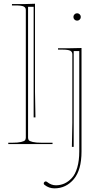

<svg xmlns="http://www.w3.org/2000/svg" viewBox="-20 -782 530 1042"><path d="M384.3 -675.8Q378.4 -681.6 378.4 -689.9Q378.4 -698.2 384.3 -704.1Q390.1 -710 398.4 -710Q406.7 -710 412.6 -704.1Q418.5 -698.2 418.5 -689.9Q418.5 -681.6 412.6 -675.8Q406.7 -669.9 398.4 -669.9Q390.1 -669.9 384.3 -675.8ZM422.4 -521.5V40Q422.4 140.6 380.4 190.4Q338.4 240.2 275.4 240.2Q245.6 240.2 222.2 221.7Q217.3 218.3 217.3 213.4Q217.3 209.5 220.7 206.1Q224.1 202.6 228 202.6Q231.4 202.6 234.9 205.1Q257.8 223.6 283.2 223.6Q307.6 223.6 329.1 214.1Q350.6 204.6 369.4 184.6Q388.2 164.6 399.2 127.4Q410.2 90.3 410.2 40V-504.9H379.9V15.1H370.1Q372.6 -75.2 372.6 -115.2V-487.3Q372.6 -501.5 360.6 -507.1Q348.6 -512.7 319.8 -512.7H294.9V-520H350.1Q397.5 -521 422.4 -521.5ZM24.9 0V-7.3H44.9Q77.1 -7.3 94.5 -11.5Q111.8 -15.6 116 -21Q120.1 -26.4 120.1 -35.2V-727.5Q120.1 -741.2 108.4 -746.8Q96.7 -752.4 67.4 -752.4H44.9V-759.8H109.9L169.9 -761.7V-284.7L172.4 -145H162.6V-745.1H132.3V-35.2Q132.3 -26.4 136.5 -21Q140.6 -15.6 158 -11.5Q175.3 -7.3 207.5 -7.3H265.1V0Z"/></svg>

Font: ZnikomitNo25
Style: Regular
Weight: 100
Designer: gluk
Foundry: gluk
Version: Version 0.56